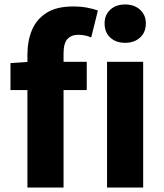

<svg xmlns="http://www.w3.org/2000/svg" viewBox="-20 -841 737 861"><path d="M103 0V-598Q103 -657 123 -705.5Q143 -754 188 -783Q233 -812 308 -812Q343 -812 371.5 -806.5Q400 -801 419 -794L389 -673Q362 -685 331 -685Q300 -685 282.5 -666Q265 -647 265 -602V0ZM27 -437V-558L113 -564H369V-437ZM460 0V-564H622V0ZM541 -649Q500 -649 474.5 -672.5Q449 -696 449 -736Q449 -774 474.5 -797.5Q500 -821 541 -821Q582 -821 608 -797.5Q634 -774 634 -736Q634 -696 608 -672.5Q582 -649 541 -649Z"/></svg>

Font: Noto Sans JP ExtraBold
Style: Regular
Weight: 800
Designer: Ryoko NISHIZUKA  (kana, bopomofo & ideographs); Paul D. Hunt (Latin, Greek & Cyrillic); Sandoll Communications , Soo-you
Foundry: Adobe
Version: Version 2.004-H2;hotconv 1.0.118;makeotfexe 2.5.65603